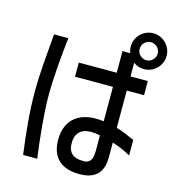

<svg xmlns="http://www.w3.org/2000/svg" viewBox="-133 -991 1068 1169"><g transform="rotate(15 401.0 -406.5)"><path d="M689 -653C751 -653 802 -704 802 -766C802 -828 751 -879 689 -879C627 -879 576 -828 576 -766C576 -752 579 -738 584 -725L535 -726V-589H296V-500H535V-283C385 -303 296 -235 296 -103C296 11 363 69 482 66C571 64 622 20 622 -79V-172C662 -160 693 -147 738 -122V-220C696 -239 658 -255 622 -265V-500H731V-589H622V-675C641 -661 664 -653 689 -653ZM83 -347C83 -216 96 -96 114 42H203C186 -83 170 -238 170 -352C170 -454 183 -605 196 -716H106C96 -590 83 -478 83 -347ZM381 -111C384 -189 441 -214 535 -194V-97C535 -41 518 -18 483 -17C409 -15 379 -48 381 -111ZM632 -766C632 -797 658 -823 689 -823C720 -823 746 -797 746 -766C746 -735 720 -709 689 -709C658 -709 632 -735 632 -766Z"/></g></svg>

Font: コーポレート・ロゴ ver3 Medium
Style: Regular
Weight: 500
Designer: [KANA_main] LOGOTYPE.JP [Source Han Sans] Ryoko NISHIZUKA 西塚涼子 (kana, bopomofo & ideographs); Paul D. Hunt (Latin, Greek
Version: Version 12.001;FEAKit 1.0